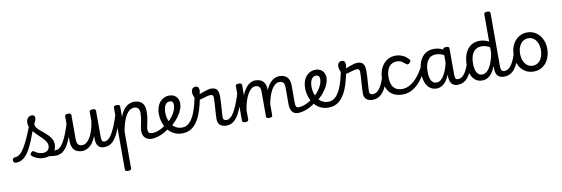

<svg xmlns="http://www.w3.org/2000/svg" viewBox="-211 -1551 7612 2602"><g transform="rotate(-10 3595.5 -250.0)"><path d="M-95 17Q-114 17 -123.5 5.5Q-133 -6 -133 -20.5Q-133 -35 -124 -46.5Q-115 -58 -96 -58Q-63 -58 -32 -82Q-1 -106 31.5 -157.5Q64 -209 101 -291.5Q138 -374 182 -492L234 -476Q192 -341 153.5 -246.5Q115 -152 77 -94Q39 -36 -3 -9.5Q-45 17 -95 17ZM286 19Q234 19 190.5 0.5Q147 -18 124 -41Q116 -51 118 -63Q120 -75 133 -86Q144 -97 153 -98Q162 -99 174 -90Q197 -72 226 -61Q255 -50 286 -50Q329 -50 353.5 -73Q378 -96 378 -135Q378 -164 361.5 -190.5Q345 -217 318.5 -243.5Q292 -270 263 -297.5Q234 -325 208 -354.5Q182 -384 165 -416.5Q148 -449 148 -486Q148 -533 171 -555.5Q194 -578 222 -578Q246 -578 256.5 -567Q267 -556 267 -538Q267 -518 258 -497Q249 -476 238 -457Q238 -430 254.5 -406.5Q271 -383 297 -361Q323 -339 351.5 -315.5Q380 -292 405.5 -265.5Q431 -239 447.5 -207Q464 -175 464 -135Q464 -64 416.5 -22.5Q369 19 286 19ZM452 17Q428 17 406 13.5Q384 10 359.5 8.5Q335 7 304 15L330 -27Q359 -37 384 -44Q409 -51 431 -54.5Q453 -58 471 -58Q480 -58 482 -46.5Q484 -35 480 -20.5Q476 -6 468.5 5.5Q461 17 452 17Z M450 17Q436 17 429.5 5.5Q423 -6 424.5 -20.5Q426 -35 437 -46.5Q448 -58 469 -58Q492 -58 516 -75.5Q540 -93 566 -134Q592 -175 620.5 -244.5Q649 -314 681 -419Q686 -432 699 -433.5Q712 -435 722.5 -426.5Q733 -418 730 -405Q700 -290 670.5 -210Q641 -130 608.5 -80Q576 -30 537 -6.5Q498 17 450 17Z M816 17Q774 17 740.5 1Q707 -15 688 -52Q669 -89 669 -150V-489Q669 -502 679.5 -508.5Q690 -515 711 -515Q733 -515 744 -508.5Q755 -502 755 -489V-158Q755 -125 762.5 -103.5Q770 -82 786 -71.5Q802 -61 828 -61Q861 -61 889.5 -83Q918 -105 941 -144.5Q964 -184 980.5 -238Q997 -292 1007 -356V-489Q1007 -502 1017.5 -508.5Q1028 -515 1050 -515Q1072 -515 1083 -508.5Q1094 -502 1094 -489V-133Q1094 -91 1103 -74.5Q1112 -58 1136 -58Q1150 -58 1156.5 -46.5Q1163 -35 1161.5 -20.5Q1160 -6 1149 5.5Q1138 17 1117 17Q1096 17 1077.5 11Q1059 5 1044 -8.5Q1029 -22 1019.5 -46.5Q1010 -71 1009 -108L1008 -158Q991 -110 968.5 -76.5Q946 -43 920.5 -22.5Q895 -2 868 7.5Q841 17 816 17Z M1120 17Q1106 17 1099.5 5.5Q1093 -6 1094.5 -20.5Q1096 -35 1107 -46.5Q1118 -58 1139 -58Q1162 -58 1186 -75.5Q1210 -93 1236 -134Q1262 -175 1290.5 -244.5Q1319 -314 1351 -419Q1356 -432 1369 -433.5Q1382 -435 1392.5 -426.5Q1403 -418 1400 -405Q1370 -290 1340.5 -210Q1311 -130 1278.5 -80Q1246 -30 1207 -6.5Q1168 17 1120 17Z M1382 390Q1361 390 1350.5 383.5Q1340 377 1340 364V-489Q1340 -502 1350.5 -508.5Q1361 -515 1382 -515Q1404 -515 1415 -508.5Q1426 -502 1426 -489V-344Q1450 -410 1482 -448Q1514 -486 1550 -502.5Q1586 -519 1619 -519Q1662 -519 1695.5 -504Q1729 -489 1748.5 -454.5Q1768 -420 1768 -360Q1768 -329 1765 -299.5Q1762 -270 1757 -243Q1752 -216 1746.5 -192.5Q1741 -169 1738 -149.5Q1735 -130 1735 -113Q1735 -84 1749.5 -71Q1764 -58 1794 -58Q1808 -58 1814.5 -46.5Q1821 -35 1819.5 -20.5Q1818 -6 1807 5.5Q1796 17 1775 17Q1717 17 1683 -16.5Q1649 -50 1649 -108Q1649 -130 1652.5 -152Q1656 -174 1661 -198Q1666 -222 1671 -247Q1676 -272 1679 -298Q1682 -324 1682 -351Q1682 -395 1665 -417.5Q1648 -440 1608 -440Q1576 -440 1548 -420Q1520 -400 1496.5 -361.5Q1473 -323 1455.5 -268.5Q1438 -214 1426 -144V364Q1426 377 1415 383.5Q1404 390 1382 390Z M1775 17Q1756 17 1749.5 5.5Q1743 -6 1747 -20.5Q1751 -35 1763 -46.5Q1775 -58 1794 -58Q1838 -58 1892.5 -81Q1947 -104 1995 -146Q2007 -156 2018 -152.5Q2029 -149 2036 -138Q2043 -127 2043 -114.5Q2043 -102 2032 -93Q1991 -57 1945 -32.5Q1899 -8 1855 4.5Q1811 17 1775 17Z M1997 -140Q2014 -154 2029.5 -169Q2045 -184 2059 -198Q2086 -228 2105.5 -259Q2125 -290 2136 -321Q2147 -352 2147 -381Q2147 -415 2133.5 -427.5Q2120 -440 2094 -440Q2080 -440 2073 -452Q2066 -464 2066 -479.5Q2066 -495 2075 -507Q2084 -519 2103 -519Q2146 -519 2175.5 -501.5Q2205 -484 2220 -454Q2235 -424 2235 -389Q2235 -353 2221 -314Q2207 -275 2182 -237Q2157 -199 2125 -163Q2104 -141 2080.5 -119.5Q2057 -98 2031 -79Z M2196 17Q2137 17 2091.5 -3Q2046 -23 2014.5 -56.5Q1983 -90 1962.5 -131Q1942 -172 1933 -215Q1924 -258 1924 -297Q1924 -333 1931.5 -366.5Q1939 -400 1954 -427.5Q1969 -455 1991.5 -475.5Q2014 -496 2042 -507.5Q2070 -519 2104 -519Q2114 -519 2119 -507Q2124 -495 2123 -479.5Q2122 -464 2116 -452Q2110 -440 2100 -440Q2080 -440 2064 -431Q2048 -422 2036.5 -404Q2025 -386 2019 -359Q2013 -332 2013 -295Q2013 -253 2025.5 -211Q2038 -169 2062 -135Q2086 -101 2122 -81Q2158 -61 2205 -61Q2267 -61 2312.5 -110.5Q2358 -160 2390 -249.5Q2422 -339 2445 -457Q2447 -468 2458.5 -471.5Q2470 -475 2483 -473Q2496 -471 2505.5 -463Q2515 -455 2514 -443Q2490 -299 2449 -195.5Q2408 -92 2346 -37.5Q2284 17 2196 17Z M2798 17Q2770 17 2748 9.5Q2726 2 2711.5 -12Q2697 -26 2689.5 -46.5Q2682 -67 2682 -93Q2682 -118 2684.5 -154.5Q2687 -191 2689.5 -231Q2692 -271 2694.5 -309Q2697 -347 2697 -376Q2697 -408 2688.5 -418Q2680 -428 2660 -428Q2635 -428 2602 -418.5Q2569 -409 2538.5 -399.5Q2508 -390 2489 -390Q2471 -390 2454.5 -409Q2438 -428 2428 -455Q2418 -482 2418 -509Q2418 -527 2424.5 -542.5Q2431 -558 2444 -566.5Q2457 -575 2477 -575Q2504 -575 2514.5 -557.5Q2525 -540 2525 -516Q2525 -504 2522.5 -491.5Q2520 -479 2515 -468Q2524 -468 2542.5 -475Q2561 -482 2585 -491Q2609 -500 2634.5 -506.5Q2660 -513 2684 -513Q2716 -513 2738 -501Q2760 -489 2771.5 -460Q2783 -431 2783 -380Q2783 -351 2780.5 -312.5Q2778 -274 2775.5 -233.5Q2773 -193 2770.5 -158Q2768 -123 2768 -103Q2768 -83 2778.5 -70.5Q2789 -58 2817 -58Q2831 -58 2837.5 -46.5Q2844 -35 2842.5 -20.5Q2841 -6 2830 5.5Q2819 17 2798 17Z M2799 17Q2785 17 2778.5 5.5Q2772 -6 2773.5 -20.5Q2775 -35 2786 -46.5Q2797 -58 2818 -58Q2841 -58 2865 -75.5Q2889 -93 2915 -134Q2941 -175 2969.5 -244.5Q2998 -314 3030 -419Q3035 -432 3048 -433.5Q3061 -435 3071.5 -426.5Q3082 -418 3079 -405Q3049 -290 3019.5 -210Q2990 -130 2957.5 -80Q2925 -30 2886 -6.5Q2847 17 2799 17Z M3788 17Q3765 17 3745 10Q3725 3 3710.5 -12.5Q3696 -28 3687 -55.5Q3678 -83 3678 -124V-351Q3678 -381 3671.5 -400.5Q3665 -420 3649.5 -430Q3634 -440 3606 -440Q3573 -440 3542.5 -413.5Q3512 -387 3488 -339.5Q3464 -292 3447 -227Q3430 -162 3422 -84L3391 -83Q3391 -205 3412 -288Q3433 -371 3467 -422.5Q3501 -474 3541 -496.5Q3581 -519 3620 -519Q3660 -519 3693 -504Q3726 -489 3745 -454.5Q3764 -420 3764 -360V-133Q3764 -91 3773.5 -74.5Q3783 -58 3807 -58Q3821 -58 3827.5 -46.5Q3834 -35 3832.5 -20.5Q3831 -6 3820 5.5Q3809 17 3788 17ZM3060 15Q3039 15 3028.5 8.5Q3018 2 3018 -11V-489Q3018 -502 3028.5 -508.5Q3039 -515 3060 -515Q3082 -515 3093 -508.5Q3104 -502 3104 -489V-344Q3122 -394 3145 -427.5Q3168 -461 3192.5 -481Q3217 -501 3242 -510Q3267 -519 3289 -519Q3329 -519 3362 -504Q3395 -489 3414.5 -454.5Q3434 -420 3434 -360V-11Q3434 2 3423 8.5Q3412 15 3390 15Q3368 15 3358 8.5Q3348 2 3348 -11V-351Q3348 -381 3341.5 -400.5Q3335 -420 3319 -430Q3303 -440 3276 -440Q3246 -440 3219.5 -418.5Q3193 -397 3170.5 -357Q3148 -317 3131 -263.5Q3114 -210 3104 -145V-11Q3104 2 3093 8.5Q3082 15 3060 15Z M3788 17Q3769 17 3762.5 5.5Q3756 -6 3760 -20.5Q3764 -35 3776 -46.5Q3788 -58 3807 -58Q3851 -58 3905.5 -81Q3960 -104 4008 -146Q4020 -156 4031 -152.5Q4042 -149 4049 -138Q4056 -127 4056 -114.5Q4056 -102 4045 -93Q4004 -57 3958 -32.5Q3912 -8 3868 4.5Q3824 17 3788 17Z M4010 -140Q4027 -154 4042.5 -169Q4058 -184 4072 -198Q4099 -228 4118.5 -259Q4138 -290 4149 -321Q4160 -352 4160 -381Q4160 -415 4146.5 -427.5Q4133 -440 4107 -440Q4093 -440 4086 -452Q4079 -464 4079 -479.5Q4079 -495 4088 -507Q4097 -519 4116 -519Q4159 -519 4188.5 -501.5Q4218 -484 4233 -454Q4248 -424 4248 -389Q4248 -353 4234 -314Q4220 -275 4195 -237Q4170 -199 4138 -163Q4117 -141 4093.5 -119.5Q4070 -98 4044 -79Z M4209 17Q4150 17 4104.5 -3Q4059 -23 4027.5 -56.5Q3996 -90 3975.5 -131Q3955 -172 3946 -215Q3937 -258 3937 -297Q3937 -333 3944.5 -366.5Q3952 -400 3967 -427.5Q3982 -455 4004.5 -475.5Q4027 -496 4055 -507.5Q4083 -519 4117 -519Q4127 -519 4132 -507Q4137 -495 4136 -479.5Q4135 -464 4129 -452Q4123 -440 4113 -440Q4093 -440 4077 -431Q4061 -422 4049.5 -404Q4038 -386 4032 -359Q4026 -332 4026 -295Q4026 -253 4038.5 -211Q4051 -169 4075 -135Q4099 -101 4135 -81Q4171 -61 4218 -61Q4280 -61 4325.5 -110.5Q4371 -160 4403 -249.5Q4435 -339 4458 -457Q4460 -468 4471.5 -471.5Q4483 -475 4496 -473Q4509 -471 4518.5 -463Q4528 -455 4527 -443Q4503 -299 4462 -195.5Q4421 -92 4359 -37.5Q4297 17 4209 17Z M4811 17Q4783 17 4761 9.5Q4739 2 4724.5 -12Q4710 -26 4702.5 -46.5Q4695 -67 4695 -93Q4695 -118 4697.5 -154.5Q4700 -191 4702.5 -231Q4705 -271 4707.5 -309Q4710 -347 4710 -376Q4710 -408 4701.5 -418Q4693 -428 4673 -428Q4648 -428 4615 -418.5Q4582 -409 4551.5 -399.5Q4521 -390 4502 -390Q4484 -390 4467.5 -409Q4451 -428 4441 -455Q4431 -482 4431 -509Q4431 -527 4437.5 -542.5Q4444 -558 4457 -566.5Q4470 -575 4490 -575Q4517 -575 4527.5 -557.5Q4538 -540 4538 -516Q4538 -504 4535.5 -491.5Q4533 -479 4528 -468Q4537 -468 4555.5 -475Q4574 -482 4598 -491Q4622 -500 4647.5 -506.5Q4673 -513 4697 -513Q4729 -513 4751 -501Q4773 -489 4784.5 -460Q4796 -431 4796 -380Q4796 -351 4793.5 -312.5Q4791 -274 4788.5 -233.5Q4786 -193 4783.5 -158Q4781 -123 4781 -103Q4781 -83 4791.5 -70.5Q4802 -58 4830 -58Q4844 -58 4850.5 -46.5Q4857 -35 4855.5 -20.5Q4854 -6 4843 5.5Q4832 17 4811 17Z M4812 17Q4798 17 4791.5 5.5Q4785 -6 4786.5 -20.5Q4788 -35 4799 -46.5Q4810 -58 4831 -58Q4852 -58 4873.5 -69.5Q4895 -81 4915.5 -106Q4936 -131 4955.5 -172Q4975 -213 4993 -272Q4997 -287 5010 -289.5Q5023 -292 5034 -285.5Q5045 -279 5042 -264Q5027 -193 5005 -140Q4983 -87 4954.5 -52.5Q4926 -18 4890.5 -0.5Q4855 17 4812 17Z M5233 17Q5110 17 5048.5 -52.5Q4987 -122 4987 -249Q4987 -308 5004.5 -357Q5022 -406 5053 -442.5Q5084 -479 5126.5 -499Q5169 -519 5220 -519Q5266 -519 5314 -499Q5362 -479 5398 -435Q5409 -421 5406 -411.5Q5403 -402 5392 -390Q5379 -377 5368 -374Q5357 -371 5345 -381Q5317 -404 5290.5 -421.5Q5264 -439 5220 -439Q5187 -439 5160 -425.5Q5133 -412 5114.5 -387Q5096 -362 5086 -327.5Q5076 -293 5076 -249Q5076 -189 5092.5 -146Q5109 -103 5144 -80.5Q5179 -58 5233 -58Q5247 -58 5254.5 -46.5Q5262 -35 5262 -20.5Q5262 -6 5255 5.5Q5248 17 5233 17Z M5229 17Q5221 17 5216.5 5.5Q5212 -6 5212 -20.5Q5212 -35 5217.5 -46.5Q5223 -58 5233 -58Q5290 -58 5342.5 -88.5Q5395 -119 5443.5 -176Q5492 -233 5533 -313Q5538 -323 5549.5 -319Q5561 -315 5570 -305Q5579 -295 5575 -286Q5534 -190 5479.5 -122.5Q5425 -55 5361.5 -19Q5298 17 5229 17Z M5694 17Q5642 17 5603.5 -11.5Q5565 -40 5543.5 -94Q5522 -148 5522 -226Q5522 -278 5531.5 -323Q5541 -368 5559.5 -404.5Q5578 -441 5605.5 -466.5Q5633 -492 5668.5 -505.5Q5704 -519 5748 -519Q5791 -519 5830 -506Q5869 -493 5908 -465V-386Q5867 -418 5829.5 -429.5Q5792 -441 5760 -441Q5732 -441 5708.5 -432Q5685 -423 5667 -405.5Q5649 -388 5636.5 -362.5Q5624 -337 5617.5 -303.5Q5611 -270 5611 -228Q5611 -180 5620.5 -142.5Q5630 -105 5651.5 -84Q5673 -63 5708 -63Q5748 -63 5783.5 -103Q5819 -143 5846 -215.5Q5873 -288 5885 -388L5905 -315Q5898 -207 5867.5 -133Q5837 -59 5791.5 -21Q5746 17 5694 17ZM5982 17Q5959 17 5939 10Q5919 3 5904.5 -12.5Q5890 -28 5881 -55.5Q5872 -83 5872 -124V-488Q5872 -502 5883 -508.5Q5894 -515 5915 -515Q5937 -515 5947.5 -508.5Q5958 -502 5958 -489V-133Q5958 -91 5967.5 -74.5Q5977 -58 6001 -58Q6013 -58 6019.5 -46.5Q6026 -35 6024 -20.5Q6022 -6 6012 5.5Q6002 17 5982 17Z M5982 17Q5968 17 5961.5 5.5Q5955 -6 5956.5 -20.5Q5958 -35 5969 -46.5Q5980 -58 6001 -58Q6022 -58 6043.5 -69.5Q6065 -81 6085.5 -106Q6106 -131 6125.5 -172Q6145 -213 6163 -272Q6167 -287 6180 -289.5Q6193 -292 6204 -285.5Q6215 -279 6212 -264Q6197 -193 6175 -140Q6153 -87 6124.5 -52.5Q6096 -18 6060.5 -0.5Q6025 17 5982 17Z M6321 17Q6268 17 6229.5 -11.5Q6191 -40 6169.5 -94Q6148 -148 6148 -226Q6148 -278 6157.5 -323Q6167 -368 6186 -404.5Q6205 -441 6232.5 -466.5Q6260 -492 6295.5 -505.5Q6331 -519 6375 -519Q6408 -519 6440.5 -510.5Q6473 -502 6503 -486V-864Q6503 -877 6513.5 -883.5Q6524 -890 6546 -890Q6568 -890 6578.5 -883.5Q6589 -877 6589 -864V-132Q6589 -90 6600 -74Q6611 -58 6642 -58Q6651 -58 6656 -46.5Q6661 -35 6659.5 -20.5Q6658 -6 6649 5.5Q6640 17 6623 17Q6598 17 6577 11Q6556 5 6540 -9Q6524 -23 6515 -47Q6506 -71 6505 -109L6504 -149Q6482 -90 6453.5 -53.5Q6425 -17 6392 0Q6359 17 6321 17ZM6335 -63Q6371 -63 6402 -91Q6433 -119 6459.5 -178.5Q6486 -238 6503 -333V-408Q6471 -427 6441.5 -434Q6412 -441 6386 -441Q6358 -441 6334.5 -432Q6311 -423 6292.5 -405.5Q6274 -388 6261.5 -362.5Q6249 -337 6242.5 -303.5Q6236 -270 6236 -228Q6236 -183 6246 -145Q6256 -107 6278 -85Q6300 -63 6335 -63Z M6623 17Q6609 17 6602.5 5.5Q6596 -6 6597.5 -20.5Q6599 -35 6610 -46.5Q6621 -58 6642 -58Q6663 -58 6684.5 -69.5Q6706 -81 6726.5 -106Q6747 -131 6766.5 -172Q6786 -213 6804 -272Q6808 -287 6821 -289.5Q6834 -292 6845 -285.5Q6856 -279 6853 -264Q6838 -193 6816 -140Q6794 -87 6765.5 -52.5Q6737 -18 6701.5 -0.5Q6666 17 6623 17Z M7031 19Q6964 19 6911.5 -13.5Q6859 -46 6829 -106Q6799 -166 6799 -250Q6799 -309 6816 -358Q6833 -407 6864.5 -443Q6896 -479 6938 -499Q6980 -519 7031 -519Q7098 -519 7150 -484.5Q7202 -450 7232 -390Q7262 -330 7262 -254Q7262 -206 7251 -164.5Q7240 -123 7219.5 -89Q7199 -55 7170.5 -31Q7142 -7 7106.5 6Q7071 19 7031 19ZM7031 -61Q7063 -61 7089 -75Q7115 -89 7134 -114.5Q7153 -140 7163.5 -175.5Q7174 -211 7174 -254Q7174 -308 7156 -350Q7138 -392 7106 -415.5Q7074 -439 7031 -439Q7000 -439 6973 -425.5Q6946 -412 6927 -386.5Q6908 -361 6897.5 -326.5Q6887 -292 6887 -250Q6887 -194 6905.5 -151.5Q6924 -109 6956 -85Q6988 -61 7031 -61Z"/></g></svg>

Font: Playwrite AT
Style: Regular
Weight: 400
Designer: Veronika Burian, José Scaglione
Foundry: TypeTogether
Version: Version 1.002